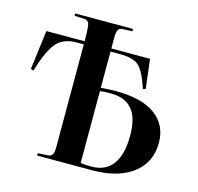

<svg xmlns="http://www.w3.org/2000/svg" viewBox="-107 -853 996 966"><g transform="rotate(15 391.0 -370.0)"><path d="M168 0V-12.2L219.2 -15.1Q237.8 -16.6 243.9 -27.8Q250 -39.1 250 -70.8V-601.1H212.9Q144 -601.1 108.2 -559.6Q72.3 -518.1 39.1 -408.2L24.9 -413.1L50.8 -617.2H250Q250 -648.4 249.3 -665.5Q248.5 -682.6 246.8 -696Q245.1 -709.5 241 -714.8Q236.8 -720.2 231.2 -722.9Q225.6 -725.6 215.8 -726.1L168 -728V-740.2H469.2V-728L419.9 -726.1Q402.3 -725.6 395.8 -714.1Q389.2 -702.6 389.2 -674.8V-617.2H590.8L608.9 -464.8L595.2 -460.9Q583 -498.5 571.8 -522.5Q560.5 -546.4 548.1 -562.7Q535.6 -579.1 517.8 -587.2Q500 -595.2 480.5 -598.1Q460.9 -601.1 430.2 -601.1H389.2V-412.1Q439 -416 465.8 -416Q603.5 -416 673.3 -364Q743.2 -312 743.2 -220.2Q743.2 -117.7 666 -58.8Q588.9 0 453.1 0ZM389.2 -21Q406.7 -17.1 445.8 -17.1Q519 -17.1 556.6 -67.9Q594.2 -118.7 594.2 -217.8Q594.2 -311 556.9 -354.5Q519.5 -397.9 446.8 -397.9Q405.3 -397.9 389.2 -395Z"/></g></svg>

Font: Display Semibold
Style: Regular
Weight: 600
Designer: Latin by Veronika Burian and Jose Scaglione. Greek by Irene Vlachou. Cyrillic by Vera Evstafieva.
Foundry: TypeTogether
Version: Version 3.002